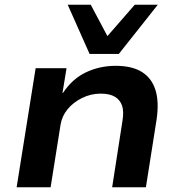

<svg xmlns="http://www.w3.org/2000/svg" viewBox="-20 -788 762 808"><path d="M50 0 130 -501H260L243 -397H245Q285 -457 342.5 -484Q400 -511 467 -511Q535 -511 576.5 -485.5Q618 -460 634 -410Q650 -360 639 -285L594 0H452L495 -277Q502 -318 494 -342.5Q486 -367 464 -380.5Q442 -394 404 -394Q362 -394 325 -375.5Q288 -357 264.5 -328.5Q241 -300 235 -264L193 0ZM357 -561 265 -768H362L432 -636L547 -768H644L480 -561Z"/></svg>

Font: Nunito Sans 7pt SemiExpanded
Style: Bold Italic
Weight: 700
Width: 6
Italic angle: -9°
Designer: Vernon Adams
Foundry: Vernon Adams
Version: Version 3.101;gftools[0.9.27]